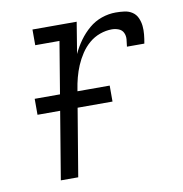

<svg xmlns="http://www.w3.org/2000/svg" viewBox="-66 -600 632 663"><g transform="rotate(-10 250.0 -269.0)"><path d="M95 0 174 -475H89V-530H244L226 -420Q237 -444 252.5 -465.5Q268 -487 288 -504Q308 -521 332.5 -529.5Q357 -538 382 -538Q398 -538 413 -536Q428 -534 440 -526Q452 -518 458 -504.5Q464 -491 465.5 -476.5Q467 -462 465.5 -446.5Q464 -431 461 -415H400Q402 -428 403 -440.5Q404 -453 399 -463.5Q394 -474 382.5 -478.5Q371 -483 359 -483Q338 -483 317 -475.5Q296 -468 279 -453.5Q262 -439 249.5 -420Q237 -401 228.5 -381Q220 -361 214.5 -340Q209 -319 206 -299L156 0ZM55 -237V-293H318V-237Z"/></g></svg>

Font: Iosevka Slab Light
Style: Italic
Weight: 300
Italic angle: -9°
Monospace: yes
Designer: Belleve Invis
Foundry: Belleve Invis
Version: Version 11.1.1; ttfautohint (v1.8.3)